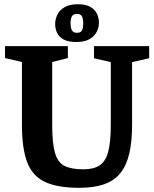

<svg xmlns="http://www.w3.org/2000/svg" viewBox="-20 -865 724 903"><path d="M352.6 18.3Q248.8 18.3 190.1 -10.1Q131.4 -38.5 107.3 -103.5Q83.2 -168.5 83.2 -278V-573.3L3.5 -592V-648H299.2V-592L225.5 -573.3V-278Q225.5 -190.6 238.8 -145.3Q252.1 -100 284.2 -84.4Q316.4 -68.7 371.7 -68.7Q420 -68.7 448.1 -86.9Q476.2 -105.1 488.7 -150.6Q501.1 -196.1 501.1 -278V-572.9L422 -591V-648H681.6V-591L601.2 -572.9V-278Q601.2 -200.1 588.3 -144.2Q575.5 -88.2 546.9 -52Q518.3 -15.8 470.5 1.3Q422.6 18.3 352.6 18.3ZM339.2 -667.4Q301.4 -667.4 279.6 -679.2Q257.7 -691 248.6 -710.3Q239.4 -729.6 239.4 -752.1Q239.4 -774.9 250.1 -796.4Q260.7 -817.9 284.3 -831.5Q308 -845.1 346.5 -845.1Q383.5 -845.1 405.1 -832.6Q426.6 -820.1 436 -800.1Q445.3 -780.1 445.3 -758.4Q445.3 -735.4 434.5 -714.6Q423.6 -693.8 400.3 -680.6Q376.9 -667.4 339.2 -667.4ZM341.8 -710.7Q358.4 -710.7 364.8 -720.8Q371.3 -730.9 371.3 -753.6Q371.3 -778.8 364.8 -789.2Q358.4 -799.6 341.8 -799.6Q326 -799.6 319 -789.6Q311.9 -779.6 311.9 -756.1Q311.9 -731.9 319 -721.3Q326 -710.7 341.8 -710.7Z"/></svg>

Font: Faustina Light
Style: Regular
Weight: 300
Designer: Alfonso Garcia
Foundry: http://www.omnibus-type.com
Version: Version 1.200